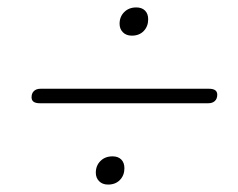

<svg xmlns="http://www.w3.org/2000/svg" viewBox="-20 -599 640 517"><path d="M65 -337Q65 -348 71.5 -354Q78 -360 89 -360H543Q554 -360 559.5 -356Q565 -352 565 -344Q565 -333 558.5 -327Q552 -321 541 -321H87Q76 -321 70.5 -325Q65 -329 65 -337ZM238 -134Q238 -153 250.5 -165.5Q263 -178 283 -178Q298 -178 306.5 -169.5Q315 -161 315 -146Q315 -127 303 -114.5Q291 -102 271 -102Q256 -102 247 -111Q238 -120 238 -134ZM302 -535Q302 -554 314.5 -566.5Q327 -579 347 -579Q362 -579 370.5 -570.5Q379 -562 379 -547Q379 -528 367 -515.5Q355 -503 335 -503Q320 -503 311 -512Q302 -521 302 -535Z"/></svg>

Font: SN Pro Thin
Style: Italic
Weight: 200
Italic angle: -9°
Designer: Tobias Whetton
Foundry: Supernotes
Version: Version 1.003;Glyphs 3.3 (3324)